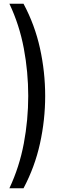

<svg xmlns="http://www.w3.org/2000/svg" viewBox="-20 -800 350 1020"><path d="M105 200Q165 87 192.5 -38Q220 -163 220 -290Q220 -418 192.5 -543Q165 -668 105 -780H30Q83 -668 106.5 -543Q130 -418 130 -290Q130 -163 106.5 -38Q83 87 30 200Z"/></svg>

Font: Jost* Book
Style: Regular
Weight: 400
Version: Version 3.000